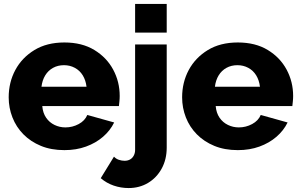

<svg xmlns="http://www.w3.org/2000/svg" viewBox="-20 -750 1522 972"><path d="M306 10Q239 10 187 -11.5Q135 -33 98.5 -70Q62 -107 43 -155.5Q24 -204 24 -257Q24 -333 57.5 -395.5Q91 -458 154 -496.5Q217 -535 306 -535Q395 -535 457.5 -497Q520 -459 553 -397.5Q586 -336 586 -264Q586 -250 584.5 -236.5Q583 -223 582 -213H194Q197 -178 213.5 -154Q230 -130 256 -117.5Q282 -105 311 -105Q347 -105 378.5 -122Q410 -139 422 -168L558 -130Q538 -89 501.5 -57.5Q465 -26 415.5 -8Q366 10 306 10ZM190 -311H418Q414 -344 399 -368.5Q384 -393 359 -406.5Q334 -420 304 -420Q273 -420 248.5 -406.5Q224 -393 209 -368.5Q194 -344 190 -311Z M631 202Q592 202 555.5 189.5Q519 177 490 152L557 43Q567 54 581.5 59Q596 64 611 64Q626 64 638 57.5Q650 51 657 38Q664 25 664 9V-525H824V-3Q824 57 798.5 103.5Q773 150 729.5 176Q686 202 631 202ZM664 -585V-730H824V-585Z M1184 10Q1117 10 1065 -11.5Q1013 -33 976.5 -70Q940 -107 921 -155.5Q902 -204 902 -257Q902 -333 935.5 -395.5Q969 -458 1032 -496.5Q1095 -535 1184 -535Q1273 -535 1335.5 -497Q1398 -459 1431 -397.5Q1464 -336 1464 -264Q1464 -250 1462.5 -236.5Q1461 -223 1460 -213H1072Q1075 -178 1091.5 -154Q1108 -130 1134 -117.5Q1160 -105 1189 -105Q1225 -105 1256.5 -122Q1288 -139 1300 -168L1436 -130Q1416 -89 1379.5 -57.5Q1343 -26 1293.5 -8Q1244 10 1184 10ZM1068 -311H1296Q1292 -344 1277 -368.5Q1262 -393 1237 -406.5Q1212 -420 1182 -420Q1151 -420 1126.5 -406.5Q1102 -393 1087 -368.5Q1072 -344 1068 -311Z"/></svg>

Font: Raleway Thin ExtraBold
Style: Regular
Weight: 800
Version: Version 4.026